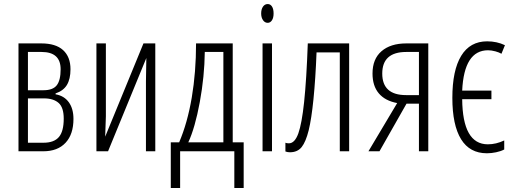

<svg xmlns="http://www.w3.org/2000/svg" viewBox="-20 -743 2528 943"><path d="M277.8 -402.8Q277.8 -487.8 184.1 -487.8H117.2V-299.8H193.8Q239.7 -299.8 258.8 -324.2Q277.8 -348.6 277.8 -402.8ZM293 -160.2Q293 -214.4 268.6 -236.8Q243.2 -259.8 195.8 -259.8H117.2V-42H193.8Q245.6 -42 269.5 -70.3Q293 -98.1 293 -160.2ZM326.2 -402.8Q326.2 -355 308.6 -325.7Q291 -296.9 252.9 -284.2V-279.8Q295.4 -272.5 318.4 -240.2Q340.8 -208.5 340.8 -159.2Q340.8 -83.5 302.2 -42Q263.2 0 192.9 0H70.8V-529.8H183.1Q253.4 -529.8 289.6 -497.1Q326.2 -463.9 326.2 -402.8Z M500 -529.8V-171.9L496.6 -71.8L684.6 -529.8H742.7V0H696.8V-342.8L698.7 -458L510.7 0H453.6V-529.8Z M1176.8 180.2H1130.9V0H864.7V180.2H818.8V-43.9H859.9Q900.4 -138.2 921.9 -264.2Q942.9 -388.2 942.9 -529.8H1123V-43.9H1176.8ZM1077.1 -43.9V-487.8H985.8Q984.4 -367.7 961.4 -242.2Q938 -115.2 904.8 -43.9Z M1262.7 -676.8Q1262.7 -697.8 1272 -710.9Q1280.8 -723.1 1294.9 -723.1Q1308.1 -723.1 1315.9 -710.9Q1323.7 -698.7 1323.7 -676.8Q1323.7 -655.8 1315.9 -643.6Q1307.6 -630.9 1294.9 -630.9Q1280.8 -630.9 1272 -643.6Q1262.7 -656.7 1262.7 -676.8ZM1315.9 0H1269.5V-529.8H1315.9Z M1534.7 -485.8Q1529.8 -357.9 1519.5 -254.9Q1509.8 -159.2 1496.1 -103Q1481.9 -46.4 1461.9 -21Q1441.4 4.9 1403.8 4.9Q1392.6 4.9 1381.8 1V-42Q1387.7 -39.1 1398.9 -39.1Q1427.7 -39.1 1445.3 -87.9Q1462.4 -136.2 1473.6 -241.2Q1485.4 -353 1491.7 -529.8H1694.8V0H1648.9V-485.8Z M2037.6 -275.9V-487.8H1975.6Q1857.4 -487.8 1857.4 -381.8Q1857.4 -275.9 1974.6 -275.9ZM2037.6 -233.9H1976.6L1843.8 0H1789.6L1930.7 -236.8Q1871.1 -248 1840.3 -284.7Q1809.6 -321.3 1809.6 -381.8Q1809.6 -453.1 1853.5 -491.2Q1897.9 -529.8 1975.6 -529.8H2083.5V0H2037.6Z M2250 -255.9Q2252 -34.2 2376 -34.2Q2416.5 -34.2 2456.5 -53.2V-8.8Q2439.9 0 2416.5 4.9Q2393.6 9.8 2371.6 9.8Q2287.1 9.8 2244.6 -59.1Q2201.7 -128.9 2201.7 -262.2Q2201.7 -397.5 2245.1 -468.8Q2288.6 -540 2372.6 -540Q2420.4 -540 2460 -521L2442.9 -479Q2431.2 -485.8 2413.6 -490.7Q2393.6 -496.1 2377 -496.1Q2259.3 -496.1 2250 -297.9H2393.6V-255.9Z"/></svg>

Font: Germano
Style: Regular
Weight: 300
Width: 3
Foundry: Ascender Corporation
Version: Version 1.10; ttfautohint (v1.5)